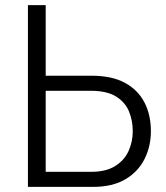

<svg xmlns="http://www.w3.org/2000/svg" viewBox="-20 -730 650 750"><path d="M89.1 0V-710H158.5V-434.2H338.8Q416.2 -434.2 467.2 -406.9Q518.2 -379.5 543.8 -330.8Q569.4 -282 569.4 -217.5Q569.4 -157.5 544.1 -107.9Q518.9 -58.3 468.8 -29.1Q418.6 0 343.9 0ZM158.5 -58.8H335.5Q393.8 -58.8 429.9 -81.4Q465.9 -103.9 482.3 -140.4Q498.6 -176.8 498.6 -217.5Q498.6 -258.7 483.9 -294.6Q469.2 -330.6 433.3 -353Q397.4 -375.4 333.9 -375.4H158.5Z"/></svg>

Font: Raleway Thin
Style: Regular
Weight: 100
Designer: Matt McInerney, Pablo Impallari, Rodrigo Fuenzalida
Foundry: Matt McInerney, Pablo Impallari, Rodrigo Fuenzalida
Version: Version 4.026